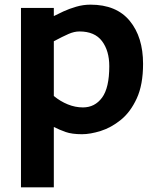

<svg xmlns="http://www.w3.org/2000/svg" viewBox="-20 -804 670 824"><path d="M70 0V-770H211V-735Q227.5 -743.5 252.2 -755Q277 -766.5 307 -775.2Q337 -784 368.5 -784Q479.5 -784 536.8 -714.5Q594 -645 594 -530Q594 -440.5 567 -381.8Q540 -323 498.5 -289.5Q457 -256 412.2 -242Q367.5 -228 332 -228Q288.5 -228 261.8 -237.5Q235 -247 211 -259V0ZM336 -343Q387 -343 418 -385Q449 -427 449 -520Q449 -586 417.8 -627.5Q386.5 -669 321 -669Q298.5 -669 274 -658.2Q249.5 -647.5 211 -627V-392Q239 -369 271 -356Q303 -343 336 -343Z"/></svg>

Font: Junction
Style: Bold
Weight: 700
Designer: Caroline Hadilaksono
Foundry: Caroline Hadilaksono, Tyler Finck, The League of Moveable Type
Version: Version 2.000; ttfautohint (v1.8.3)